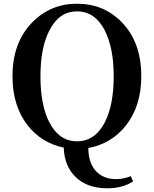

<svg xmlns="http://www.w3.org/2000/svg" viewBox="-20 -780 826 1030"><path d="M554 230C611 230 657 218 694 193L682 165C654 176 627 181 602 181C510 181 453 117 454 14C536 -1 603 -41 655 -106C710 -176 738 -264 738 -371C738 -492 703 -589 634 -660C569 -727 489 -760 393 -760C298 -760 217 -726 152 -659C82 -587 47 -491 47 -371C47 -265 74 -177 128 -108C177 -45 242 -5 322 12C324 76 344 128 383 167C425 209 482 230 554 230ZM393 -22C329 -22 280 -56 245 -123C213 -185 197 -268 197 -371C197 -473 213 -555 245 -617C280 -685 329 -719 393 -719C457 -719 507 -685 542 -617C574 -554 590 -472 590 -371C590 -268 574 -186 542 -123C507 -56 457 -22 393 -22Z"/></svg>

Font: AllPunType Bold
Style: Regular
Weight: 700
Version: 1.0